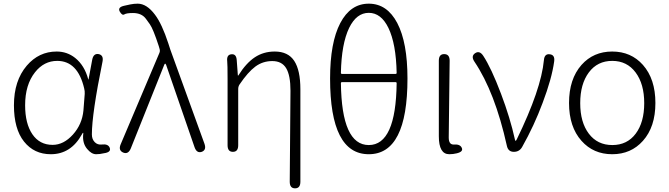

<svg xmlns="http://www.w3.org/2000/svg" viewBox="-20 -828 3650 1047"><path d="M257 13Q166 13 111 -56Q56 -125 56 -254Q56 -388 126 -470Q192 -547 289 -547Q346 -547 390 -512Q441 -471 461 -396Q462 -391 463 -396L483 -503Q490 -538 518 -533Q546 -527 539 -492Q481 -207 481 -95Q481 -69 496.5 -53Q512 -37 536 -40Q569 -44 578 -23Q587 -1 556 6L545 8Q525 13 504 13Q479 13 455 -16Q428 -48 434 -99Q435 -104 433 -104Q431 -104 427 -96Q367 13 257 13ZM267 -38Q327 -38 377.5 -94Q428 -150 435 -226L442 -316Q443 -331 439 -346Q404 -496 292 -496Q220 -496 171 -434Q117 -366 117 -254Q117 -154 156.5 -96Q196 -38 267 -38Z M693 -18Q679 15 652 4Q624 -8 638 -41L849 -539Q854 -550 850 -562L846 -576Q815 -671 797 -696Q787 -711 776 -725Q753 -757 705 -757Q670 -757 658 -749.5Q646 -742 633 -765Q620 -789 659 -797L691 -804Q711 -808 731 -808Q780 -808 825 -748Q863 -698 898 -591Q903 -574 909 -557L1095 -44Q1107 -10 1080 0Q1053 9 1041 -25L886 -474Q883 -481 880.5 -481Q878 -481 875 -473Z M1589 199Q1560 199 1560 163L1564 -333Q1564 -417 1540.5 -456Q1517 -495 1465 -495Q1413 -495 1372.5 -465Q1332 -435 1286 -367Q1279 -356 1279 -343V-36Q1279 0 1250 0Q1221 0 1221 -36V-395Q1221 -479 1219 -494Q1215 -530 1242 -532Q1269 -535 1271 -499L1277 -418Q1277 -413 1280 -417Q1322 -484 1369.5 -515.5Q1417 -547 1478 -547Q1551 -547 1584.5 -496Q1618 -445 1618 -341V163Q1618 199 1589 199Z M1780 -400Q1780 -596 1835.5 -702Q1891 -808 1991 -808Q2091 -808 2146.5 -702Q2202 -596 2202 -400Q2202 13 1991 13Q1780 13 1780 -400ZM2143 -375Q2143 -380 2138 -380H1844Q1839 -380 1839 -375Q1843 -37 1991 -37Q2139 -37 2143 -375ZM1839 -430Q1839 -425 1844 -425H2138Q2143 -425 2143 -430Q2140 -589 2098 -676Q2058 -758 1991 -758Q1924 -758 1884 -676Q1842 -589 1839 -430Z M2471 8Q2451 13 2430 13Q2373 13 2373 -85V-497Q2373 -533 2402 -533Q2432 -533 2432 -497L2427 -78Q2427 -37 2457 -40Q2489 -42 2498 -22Q2508 -1 2471 8Z M2782 0Q2751 0 2744 -33Q2679 -326 2567 -492Q2547 -522 2571 -538Q2595 -554 2615 -524Q2659 -457 2712 -317Q2762 -185 2788 -67Q2789 -60 2791.5 -60Q2794 -60 2798 -68Q2931 -341 2946 -500Q2949 -536 2978 -532Q3007 -529 3002 -493Q2989 -399 2939 -267Q2893 -143 2827 -26Q2812 0 2782 0Z M3151 -60Q3083 -136 3083 -266.5Q3083 -397 3151 -474Q3216 -547 3318.5 -547Q3421 -547 3486 -474Q3554 -397 3554 -266.5Q3554 -136 3486 -60Q3421 13 3318.5 13Q3216 13 3151 -60ZM3191 -99Q3238 -37 3319 -37Q3400 -37 3446.5 -99Q3493 -161 3493 -265.5Q3493 -370 3446 -433Q3399 -496 3318.5 -496Q3238 -496 3191 -433Q3144 -370 3144 -265.5Q3144 -161 3191 -99Z"/></svg>

Font: Resource Han Rounded CN Light
Style: Regular
Weight: 300
Designer: Cyano Hao (round all glyphs); Ryoko NISHIZUKA 西塚涼子 (kana, bopomofo & ideographs); Paul D. Hunt (Latin, Greek & Cyrillic)
Foundry: Cyano Hao
Version: 0.990